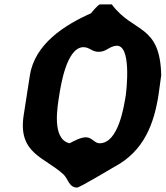

<svg xmlns="http://www.w3.org/2000/svg" viewBox="-20 -780 748 867"><path d="M391 -720C271 -667 137 -581 115 -440L87 -260C60 -86 181 -71 266 7C288 27 291 67 328 67C340 67 472 -13 497 -27C631 -98 676 -223 696 -353C698 -366 706 -427 708 -440C703 -673 581 -630 485 -760H431C424 -760 395 -726 391 -720ZM248 -353C254 -389 280 -567 357 -567C384 -567 395 -546 425 -546C460 -546 469 -568 502 -573C576 -585 551 -372 548 -350C540 -301 515 -133 430 -133C406 -133 396 -160 368 -160C344 -160 316 -144 294 -133C213 -152 239 -296 248 -353Z"/></svg>

Font: Asimov Print
Style: CIt
Weight: 500
Designer: Google
Version: Version 2.000980: 2014